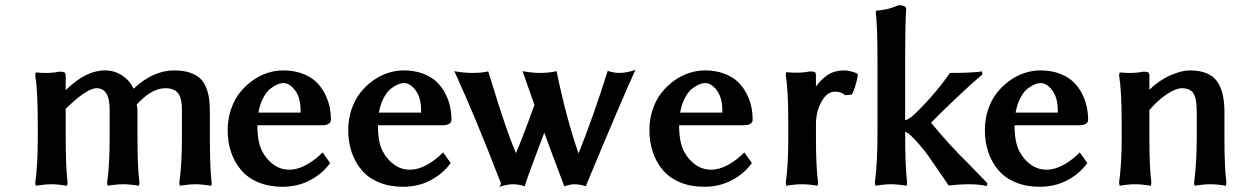

<svg xmlns="http://www.w3.org/2000/svg" viewBox="-20 -712 4764 742"><path d="M233.9 -419.9V-363.8Q312 -439.9 384.8 -439.9Q423.3 -439.9 452.9 -419.9Q482.4 -399.9 496.1 -369.1Q571.3 -439.9 653.8 -439.9Q688.5 -439.9 713.4 -431.4Q738.3 -422.9 753.2 -409.2Q768.1 -395.5 776.6 -373.8Q785.2 -352.1 788.1 -330.1Q791 -308.1 791 -278.8V-181.2Q791 -62 797.9 -5.9L796.9 5.9Q760.7 0 735.8 0Q710.9 0 674.8 5.9L672.9 -5.9Q683.1 -75.7 683.1 -181.2V-288.1Q683.1 -333.5 667.7 -352.3Q652.3 -371.1 619.1 -371.1Q564 -371.1 504.9 -304.2L508.8 -307.1Q508.8 -305.2 509.3 -302.7Q509.8 -300.3 509.8 -298.8Q511.2 -293 511.2 -278.8V-181.2Q511.2 -62 519 -5.9L517.1 5.9Q482.4 0 456.1 0Q430.7 0 396 5.9L394 -5.9Q403.8 -72.3 403.8 -181.2V-289.1Q403.8 -371.1 353 -371.1Q332.5 -371.1 299.3 -347.7Q266.1 -324.2 230 -287.1L233.9 -290V-181.2Q233.9 -65.9 241.2 -5.9L238.8 5.9Q204.1 0 179.2 0Q154.3 0 118.2 5.9L116.2 -5.9Q126 -72.3 126 -181.2V-233.9Q126 -361.8 116.2 -421.9L118.2 -432.1Q171.9 -426.8 210 -435.1Q224.6 -435.1 229.2 -432.1Q233.9 -429.2 233.9 -419.9Z M978.5 -276.9H1141.6V-285.2Q1141.6 -334.5 1120.4 -362.8Q1099.1 -391.1 1074.7 -391.1Q1065.4 -391.1 1053.2 -386.2Q1041 -381.3 1025.9 -370.1Q1010.7 -358.9 997.6 -334.5Q984.4 -310.1 978.5 -276.9ZM1226.6 -123 1255.9 -82Q1225.6 -40 1177.7 -15.1Q1129.9 9.8 1071.8 9.8Q1019.5 9.8 978.5 -7.3Q937.5 -24.4 911.9 -54.7Q886.2 -85 873 -124Q859.9 -163.1 859.9 -209Q859.9 -251.5 872.6 -289.1Q885.3 -326.7 906.7 -353.8Q928.2 -380.9 955.8 -400.6Q983.4 -420.4 1013.9 -430.2Q1044.4 -439.9 1074.7 -439.9Q1115.2 -439.9 1147.5 -428Q1179.7 -416 1200.2 -397Q1220.7 -377.9 1234.1 -352.3Q1247.6 -326.7 1253.2 -301.3Q1258.8 -275.9 1258.8 -249Q1258.8 -239.3 1250 -233.6Q1241.2 -228 1226.6 -228H974.6Q974.6 -159.7 994.6 -125Q1010.7 -94.7 1037.8 -75.4Q1064.9 -56.2 1098.6 -56.2Q1130.4 -56.2 1164.8 -75.4Q1199.2 -94.7 1226.6 -123Z M1444.3 -276.9H1607.4V-285.2Q1607.4 -334.5 1586.2 -362.8Q1564.9 -391.1 1540.5 -391.1Q1531.2 -391.1 1519 -386.2Q1506.8 -381.3 1491.7 -370.1Q1476.6 -358.9 1463.4 -334.5Q1450.2 -310.1 1444.3 -276.9ZM1692.4 -123 1721.7 -82Q1691.4 -40 1643.6 -15.1Q1595.7 9.8 1537.6 9.8Q1485.4 9.8 1444.3 -7.3Q1403.3 -24.4 1377.7 -54.7Q1352.1 -85 1338.9 -124Q1325.7 -163.1 1325.7 -209Q1325.7 -251.5 1338.4 -289.1Q1351.1 -326.7 1372.6 -353.8Q1394 -380.9 1421.6 -400.6Q1449.2 -420.4 1479.7 -430.2Q1510.3 -439.9 1540.5 -439.9Q1581.1 -439.9 1613.3 -428Q1645.5 -416 1666 -397Q1686.5 -377.9 1700 -352.3Q1713.4 -326.7 1719 -301.3Q1724.6 -275.9 1724.6 -249Q1724.6 -239.3 1715.8 -233.6Q1707 -228 1692.4 -228H1440.4Q1440.4 -159.7 1460.4 -125Q1476.6 -94.7 1503.7 -75.4Q1530.8 -56.2 1564.5 -56.2Q1596.2 -56.2 1630.6 -75.4Q1665 -94.7 1692.4 -123Z M1909.7 9.8 1916.5 -2Q1817.9 -258.3 1735.8 -437Q1772 -430.2 1805.7 -430.2Q1841.8 -430.2 1866.7 -436L1880.9 -391.1Q1933.6 -216.8 1973.6 -120.1Q1995.1 -167.5 2045.4 -306.2Q2037.6 -327.1 1999.5 -437Q2035.6 -430.2 2068.8 -430.2Q2102.1 -430.2 2130.9 -437Q2169.4 -251 2215.8 -119.1Q2270.5 -254.4 2328.6 -438Q2352.5 -430.2 2372.6 -430.2Q2401.9 -430.2 2435.5 -441.9Q2382.8 -326.7 2243.7 7.8Q2220.7 0 2196.8 0Q2187.5 0 2160.6 7.8Q2151.9 -14.6 2134.8 -61Q2117.7 -107.4 2113.8 -117.2Q2106.4 -136.7 2098.6 -158.2Q2090.8 -179.7 2083.5 -199.2Q2072.8 -172.4 2020.5 -30.8Q2018.6 -25.9 2014.2 -11.5Q2009.8 2.9 2007.8 7.8Q1983.9 0 1961.4 0Q1941.9 0 1909.7 9.8Z M2608.4 -276.9H2771.5V-285.2Q2771.5 -334.5 2750.2 -362.8Q2729 -391.1 2704.6 -391.1Q2695.3 -391.1 2683.1 -386.2Q2670.9 -381.3 2655.8 -370.1Q2640.6 -358.9 2627.4 -334.5Q2614.3 -310.1 2608.4 -276.9ZM2856.4 -123 2885.7 -82Q2855.5 -40 2807.6 -15.1Q2759.8 9.8 2701.7 9.8Q2649.4 9.8 2608.4 -7.3Q2567.4 -24.4 2541.7 -54.7Q2516.1 -85 2502.9 -124Q2489.7 -163.1 2489.7 -209Q2489.7 -251.5 2502.4 -289.1Q2515.1 -326.7 2536.6 -353.8Q2558.1 -380.9 2585.7 -400.6Q2613.3 -420.4 2643.8 -430.2Q2674.3 -439.9 2704.6 -439.9Q2745.1 -439.9 2777.3 -428Q2809.6 -416 2830.1 -397Q2850.6 -377.9 2864 -352.3Q2877.4 -326.7 2883.1 -301.3Q2888.7 -275.9 2888.7 -249Q2888.7 -239.3 2879.9 -233.6Q2871.1 -228 2856.4 -228H2604.5Q2604.5 -159.7 2624.5 -125Q2640.6 -94.7 2667.7 -75.4Q2694.8 -56.2 2728.5 -56.2Q2760.3 -56.2 2794.7 -75.4Q2829.1 -94.7 2856.4 -123Z M3242.7 -439.9Q3261.7 -439.9 3290.5 -429.2L3295.4 -422.9Q3291.5 -397.5 3283.7 -374.5Q3275.9 -351.6 3271.5 -346.2L3245.6 -344.2Q3231 -357.9 3206.5 -357.9Q3176.3 -357.9 3154.8 -319.1Q3133.3 -280.3 3133.3 -231.9V-181.2Q3133.3 -65.4 3141.6 -5.9L3139.6 5.9Q3105.5 0 3078.6 0Q3052.7 0 3018.6 5.9L3016.6 -5.9Q3026.4 -72.3 3026.4 -181.2V-234.9Q3026.4 -362.8 3016.6 -422.9L3018.6 -433.1Q3070.8 -427.7 3110.4 -436Q3124.5 -436 3128.9 -433.1Q3133.3 -430.2 3133.3 -420.9V-377.9Q3156.2 -408.7 3181.6 -424.3Q3207 -439.9 3242.7 -439.9Z M3371.1 -201.2V-475.1Q3371.1 -615.2 3364.3 -664.1L3366.2 -670.9Q3373 -671.4 3379.2 -672.1Q3385.3 -672.9 3389.9 -673.6Q3394.5 -674.3 3399.9 -675.3Q3405.3 -676.3 3408.7 -677Q3412.1 -677.7 3417 -679.2Q3421.9 -680.7 3424.3 -681.4Q3426.8 -682.1 3431.6 -683.8Q3436.5 -685.5 3438.2 -686.3Q3439.9 -687 3445.6 -689.2Q3451.2 -691.4 3453.1 -691.9Q3481.9 -691.9 3481.9 -676.8Q3478 -615.7 3478 -493.2V-247.1Q3483.9 -248.5 3498 -256.8Q3526.9 -279.8 3573.5 -332Q3620.1 -384.3 3650.9 -430.2Q3737.8 -430.2 3774.9 -436L3776.9 -424.8Q3732.4 -387.2 3673.6 -331.3Q3614.7 -275.4 3578.1 -237.8Q3644.5 -155.8 3725.1 -77.1Q3730.5 -72.3 3795.9 -3.9L3793.9 6.8Q3764.6 0 3721.2 0Q3689 0 3646 4.9Q3628.4 -22 3605 -55.2Q3579.6 -92.8 3567.6 -109.6Q3555.7 -126.5 3535.9 -149.9Q3516.1 -173.3 3493.2 -194.8Q3491.7 -196.3 3478 -203.1V-200.2Q3478 -62 3485.8 -5.9L3483.9 5.9Q3449.2 0 3422.9 0Q3397.5 0 3363.3 5.9L3360.8 -5.9Q3371.1 -75.7 3371.1 -201.2Z M3904.8 -276.9H4067.9V-285.2Q4067.9 -334.5 4046.6 -362.8Q4025.4 -391.1 4001 -391.1Q3991.7 -391.1 3979.5 -386.2Q3967.3 -381.3 3952.1 -370.1Q3937 -358.9 3923.8 -334.5Q3910.6 -310.1 3904.8 -276.9ZM4152.8 -123 4182.1 -82Q4151.9 -40 4104 -15.1Q4056.2 9.8 3998 9.8Q3945.8 9.8 3904.8 -7.3Q3863.8 -24.4 3838.1 -54.7Q3812.5 -85 3799.3 -124Q3786.1 -163.1 3786.1 -209Q3786.1 -251.5 3798.8 -289.1Q3811.5 -326.7 3833 -353.8Q3854.5 -380.9 3882.1 -400.6Q3909.7 -420.4 3940.2 -430.2Q3970.7 -439.9 4001 -439.9Q4041.5 -439.9 4073.7 -428Q4106 -416 4126.5 -397Q4147 -377.9 4160.4 -352.3Q4173.8 -326.7 4179.4 -301.3Q4185.1 -275.9 4185.1 -249Q4185.1 -239.3 4176.3 -233.6Q4167.5 -228 4152.8 -228H3900.9Q3900.9 -159.7 3920.9 -125Q3937 -94.7 3964.1 -75.4Q3991.2 -56.2 4024.9 -56.2Q4056.6 -56.2 4091.1 -75.4Q4125.5 -94.7 4152.8 -123Z M4547.9 -371.1Q4524.4 -371.1 4488.8 -347.7Q4453.1 -324.2 4418 -282.2L4421.9 -285.2V-181.2Q4421.9 -62 4429.7 -5.9L4427.7 5.9Q4391.6 0 4366.7 0Q4341.3 0 4307.1 5.9L4304.7 -5.9Q4314.9 -75.7 4314.9 -181.2V-233.9Q4314.9 -358.9 4304.7 -421.9L4307.1 -432.1Q4359.4 -426.8 4398.9 -435.1Q4413.1 -435.1 4417.5 -432.1Q4421.9 -429.2 4421.9 -419.9V-365.2Q4461.9 -403.3 4504.4 -421.6Q4546.9 -439.9 4578.1 -439.9Q4650.4 -439.9 4681.2 -400.6Q4711.9 -361.3 4711.9 -279.8V-181.2Q4711.9 -62 4719.7 -5.9L4717.8 5.9Q4683.1 0 4657.7 0Q4631.3 0 4596.7 5.9L4594.7 -5.9Q4605 -85.4 4605 -181.2V-276.9Q4605 -331.5 4592 -351.3Q4579.1 -371.1 4547.9 -371.1Z"/></svg>

Font: Linear Smooth
Style: Bold
Weight: 700
Designer: Philipp H. Poll, Flanker
Foundry: Philipp H. Poll, reworked by Flanker
Version: Version 1.061 | FøM Fix